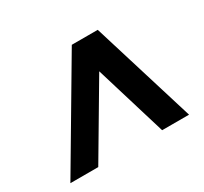

<svg xmlns="http://www.w3.org/2000/svg" viewBox="-115 -863 914 859"><g transform="rotate(-30 342.5 -433.5)"><path d="M24 -167 339 -700H473L637 -167H498L386 -536L168 -167Z"/></g></svg>

Font: Host Grotesk Black
Style: Italic
Weight: 900
Italic angle: -8°
Designer: Doğukan Karapınar based on Poppins by Indian Type Foundry, Jonny Pinhorn
Foundry: Element Type
Version: Version 1.000; ttfautohint (v1.8.4.7-5d5b);gftools[0.9.33]